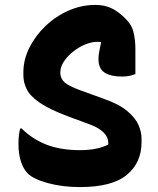

<svg xmlns="http://www.w3.org/2000/svg" viewBox="-20 -740 640 780"><path d="M368 -720Q406 -720 435 -705.5Q464 -691 489 -665Q515 -640 522.5 -609Q530 -578 530 -541V-439Q520 -435 506.5 -432Q493 -429 476 -429Q430 -429 405 -445Q380 -461 380 -501Q380 -514 383 -530Q386 -546 391 -569Q385 -570 375 -570Q351 -570 325 -559Q299 -548 276.5 -530Q254 -512 239.5 -490Q225 -468 225 -445V-441Q227 -418 244 -404Q261 -390 304 -374L398 -340Q464 -317 497.5 -288.5Q531 -260 543 -231.5Q555 -203 555 -178V-162Q555 -79 495 -29.5Q435 20 305 20Q234 20 175 4Q116 -12 92 -36Q76 -52 65.5 -82.5Q55 -113 55 -156Q55 -176 57 -191.5Q59 -207 62 -218H68Q111 -175 168.5 -152.5Q226 -130 305 -130Q376 -130 420 -153V-158Q420 -183 400.5 -202Q381 -221 349 -233L257 -267Q180 -296 141 -323Q102 -350 88.5 -377.5Q75 -405 75 -434V-447Q75 -497 99 -545.5Q123 -594 164 -633.5Q205 -673 257.5 -696.5Q310 -720 368 -720Z"/></svg>

Font: Recursive Sn Csl St XBd
Style: Regular
Weight: 800
Version: Version 1.085;hotconv 1.1.0;makeotfexe 2.6.0; ttfautohint (v